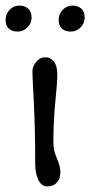

<svg xmlns="http://www.w3.org/2000/svg" viewBox="-58 -661 323 687"><path d="M68 -73Q68 -199 63 -294Q58 -389 58 -406Q58 -423 71.5 -439.5Q85 -456 104 -456Q123 -456 135 -440.5Q147 -425 147 -395.5Q147 -366 140 -296.5Q133 -227 133 -152Q133 -122 145.5 -94.5Q158 -67 158 -44.5Q158 -22 145.5 -8Q133 6 111.5 6Q90 6 79 -18Q68 -42 68 -73ZM195 -548Q175 -548 163.5 -558.5Q152 -569 152 -590Q152 -611 166.5 -626Q181 -641 201 -641Q221 -641 233 -630Q245 -619 245 -598Q245 -577 230 -562.5Q215 -548 195 -548ZM5 -548Q-15 -548 -26.5 -558.5Q-38 -569 -38 -590Q-38 -611 -23.5 -626Q-9 -641 11 -641Q31 -641 43 -630Q55 -619 55 -598Q55 -577 40 -562.5Q25 -548 5 -548Z"/></svg>

Font: Macondo
Style: Regular
Weight: 400
Version: Version 2.001